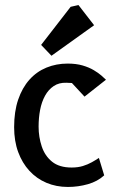

<svg xmlns="http://www.w3.org/2000/svg" viewBox="-20 -737 459 761"><path d="M249 4Q203 4 164 -12.5Q125 -29 96.5 -60Q68 -91 52 -134.5Q36 -178 36 -233Q36 -295 52 -342Q68 -389 96.5 -421Q125 -453 164 -469Q203 -485 248 -485Q282 -485 307.5 -477.5Q333 -470 351.5 -459Q370 -448 382 -437.5Q394 -427 400 -421L315 -354L265 -408L243 -409Q214 -410 193 -396Q172 -382 158.5 -357.5Q145 -333 139 -301.5Q133 -270 133 -235Q133 -194 145.5 -156.5Q158 -119 186.5 -96Q215 -73 264 -73Q289 -73 308.5 -79Q328 -85 344 -94Q360 -103 372 -111L393 -42Q367 -18 328.5 -7Q290 4 249 4ZM184 -516 143 -559 260 -710 291 -717 353 -637Z"/></svg>

Font: Kreon
Style: Regular
Weight: 400
Designer: Julia Petretta
Foundry: Julia Petretta and Eli Heuer
Version: Version 2.002